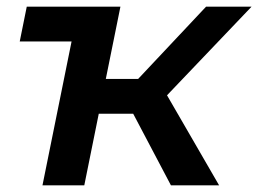

<svg xmlns="http://www.w3.org/2000/svg" viewBox="-20 -554 772 574"><path d="M39 -430 60 -534H340L319 -430ZM491 0 355 -258 458 -306 635 0ZM107 0 215 -534H340L232 0ZM239 -214 258 -318H440L421 -214ZM463 -252 345 -267 596 -534H732Z"/></svg>

Font: MOST Montserrat SemiBold
Style: Italic
Weight: 600
Italic angle: -11.3°
Designer: Julieta Ulanovsky
Foundry: Julieta Ulanovsky
Version: Version 8.000;March 11, 2024;FontCreator 15.0.0.2926 64-bit